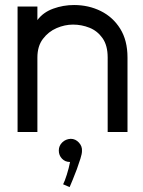

<svg xmlns="http://www.w3.org/2000/svg" viewBox="-20 -526 568 765"><path d="M488 0H409V-297Q409 -345 388.5 -374Q368 -403 336.5 -415.5Q305 -428 271 -428Q238 -428 205.5 -414Q173 -400 151 -371Q129 -342 129 -297V0H50V-500H129V-446Q152 -477 192 -491.5Q232 -506 275 -506Q333 -506 381.5 -482Q430 -458 459 -411.5Q488 -365 488 -297ZM214.3 73.7Q214.3 54.7 228.1 41.3Q241.9 28 261.7 27.1Q280.7 27.1 294.5 42.2Q308.3 57.3 306.6 76.3Q306.6 86.6 300.5 106Q294.5 125.5 286.3 147.9Q278.1 170.3 269.9 189.7Q261.7 209.1 257.4 219.5L231.5 208.3Q237.6 197.1 246.2 169.9Q254.8 142.7 259.1 119.4Q239.3 119.4 226.8 106Q214.3 92.7 214.3 73.7Z"/></svg>

Font: Kulim Park
Style: Regular
Weight: 400
Designer: Noponies / Dale Sattler
Foundry: Noponies
Version: Version 1.000; ttfautohint (v1.8.3)